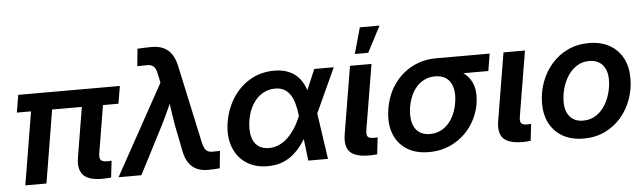

<svg xmlns="http://www.w3.org/2000/svg" viewBox="-47 -916 3708 1105"><g transform="rotate(-5 1806.5 -363.0)"><path d="M505.4 1Q426.8 1 396 -31.7Q365.2 -64.5 376 -132.3L436 -495.1H558.1L500.5 -146.5Q496.1 -120.1 504.9 -108.6Q513.7 -97.2 540 -97.2Q547.9 -97.2 554.9 -97.4Q562 -97.7 567.4 -98.1L556.2 -1.5Q545.9 -1 532.5 0Q519 1 505.4 1ZM60.5 0 142.6 -495.1H264.2L182.6 0ZM48.3 -421.4 65.4 -522.5H652.3L635.3 -421.4Z M599.1 0 886.7 -521 876.5 -570.3Q872.1 -593.3 864 -606.2Q856 -619.1 843 -624.3Q830.1 -629.4 810.1 -627.9L762.2 -627L772 -727.1Q790.5 -728.5 812 -729.2Q833.5 -730 854.5 -730Q893.6 -730 922.1 -716.8Q950.7 -703.6 969.2 -676.3Q987.8 -648.9 996.6 -606.9L1093.8 -157.7Q1098.6 -134.8 1106.4 -121.6Q1114.3 -108.4 1126.7 -103.3Q1139.2 -98.1 1157.2 -99.1L1193.8 -100.1L1183.6 -0.5Q1168.9 1 1151.4 2Q1133.8 2.9 1115.7 2.9Q1077.1 2.9 1049.3 -10.5Q1021.5 -23.9 1003.7 -51Q985.8 -78.1 978 -120.6L947.3 -274.9Q939.5 -319.8 933.3 -364.7Q927.2 -409.7 921.9 -455.1H956.1Q935.5 -409.7 915.3 -364.7Q895 -319.8 872.6 -274.9L731 0Z M1460.9 11.7Q1386.7 11.7 1335.2 -23.2Q1283.7 -58.1 1261.5 -119.6Q1239.3 -181.2 1252 -260.3Q1265.6 -339.8 1305.9 -401.4Q1346.2 -462.9 1407.5 -497.8Q1468.8 -532.7 1544.4 -532.7Q1588.9 -532.7 1622.1 -520Q1655.3 -507.3 1678.2 -484.4Q1701.2 -461.4 1715.1 -430.2Q1729 -398.9 1734.9 -361.3H1765.6L1769.5 -271L1809.1 0H1695.3L1663.6 -262.7Q1659.2 -301.3 1650.6 -332.3Q1642.1 -363.3 1627.7 -384.8Q1613.3 -406.2 1592 -418Q1570.8 -429.7 1540.5 -429.7Q1499.5 -429.7 1465.8 -408.9Q1432.1 -388.2 1409.4 -350.3Q1386.7 -312.5 1377.9 -260.7Q1369.6 -209.5 1377.9 -171.4Q1386.2 -133.3 1411.4 -112.5Q1436.5 -91.8 1476.6 -91.8Q1507.3 -91.8 1534.7 -104Q1562 -116.2 1585.4 -138.7Q1608.9 -161.1 1628.7 -191.9Q1648.4 -222.7 1663.6 -259.8L1775.4 -522.5H1888.2L1767.6 -259.8L1731.9 -164.1H1701.7Q1682.1 -125.5 1658.4 -93.5Q1634.8 -61.5 1606 -37.8Q1577.1 -14.2 1541.3 -1.2Q1505.4 11.7 1460.9 11.7Z M2048.8 1Q1967.8 1 1936.8 -30.5Q1905.8 -62 1917 -132.3L1981.9 -522.5H2106L2043.5 -146.5Q2039.1 -119.1 2047.1 -108.4Q2055.2 -97.7 2081.5 -97.7Q2087.4 -97.7 2093.8 -97.9Q2100.1 -98.1 2104.5 -98.6L2093.3 -1.5Q2083.5 -1 2072.3 0Q2061 1 2048.8 1ZM2015.6 -587.9 2057.6 -738.3H2171.4L2092.8 -587.9Z M2391.6 11.7Q2314.9 11.7 2262.9 -22Q2210.9 -55.7 2189 -116Q2167 -176.3 2180.2 -256.3Q2193.4 -336.4 2234.9 -396Q2276.4 -455.6 2339.4 -489Q2402.3 -522.5 2479 -522.5H2788.6L2772.5 -423.3H2559.1L2463.9 -419.4Q2423.3 -419.4 2390.6 -399.7Q2357.9 -379.9 2336.2 -343.3Q2314.5 -306.6 2305.7 -256.3Q2297.9 -206.5 2306.6 -169.4Q2315.4 -132.3 2340.8 -111.8Q2366.2 -91.3 2406.7 -91.3Q2447.8 -91.3 2480.7 -111.8Q2513.7 -132.3 2535.6 -169.4Q2557.6 -206.5 2565.9 -256.3Q2574.7 -307.1 2565.4 -343.5Q2556.2 -379.9 2530.8 -399.7Q2505.4 -419.4 2464.8 -419.4L2470.2 -464.8Q2522.9 -464.8 2566.9 -452.1Q2610.8 -439.5 2641.6 -412.6Q2672.4 -385.7 2685.1 -343.8Q2697.8 -301.8 2688.5 -242.7Q2676.3 -169.9 2635 -112.3Q2593.8 -54.7 2531.2 -21.5Q2468.8 11.7 2391.6 11.7Z M2935.5 1Q2854.5 1 2823.5 -30.5Q2792.5 -62 2803.7 -132.3L2868.7 -522.5H2992.7L2930.2 -146.5Q2925.8 -119.1 2933.8 -108.4Q2941.9 -97.7 2968.3 -97.7Q2974.1 -97.7 2980.5 -97.9Q2986.8 -98.1 2991.2 -98.6L2980 -1.5Q2970.2 -1 2959 0Q2947.8 1 2935.5 1Z M3285.6 11.7Q3216.8 11.7 3167.2 -15.9Q3117.7 -43.5 3090.8 -93Q3064 -142.6 3064 -209Q3064 -273.4 3085.2 -331.8Q3106.4 -390.1 3145.8 -435.5Q3185.1 -481 3240 -507.1Q3294.9 -533.2 3361.8 -533.2Q3430.7 -533.2 3480.5 -505.6Q3530.3 -478 3556.9 -428.2Q3583.5 -378.4 3583.5 -311Q3583.5 -248 3562.7 -189.9Q3542 -131.8 3502.9 -86.4Q3463.9 -41 3408.9 -14.6Q3354 11.7 3285.6 11.7ZM3291.5 -91.3Q3333 -91.3 3364.5 -111.3Q3396 -131.3 3417 -164.1Q3438 -196.8 3448.7 -235.8Q3459.5 -274.9 3459.5 -313Q3459.5 -349.6 3447.3 -375.7Q3435.1 -401.9 3411.9 -416Q3388.7 -430.2 3356 -430.2Q3315.4 -430.2 3284.2 -410.4Q3252.9 -390.6 3231.7 -358.2Q3210.4 -325.7 3199.5 -286.1Q3188.5 -246.6 3188.5 -207.5Q3188.5 -153.3 3215.6 -122.3Q3242.7 -91.3 3291.5 -91.3Z"/></g></svg>

Font: Inter 28pt SemiBold
Style: Italic
Weight: 600
Italic angle: -9.3988°
Designer: Rasmus Andersson
Foundry: rsms
Version: Version 4.001;git-66647c0bb